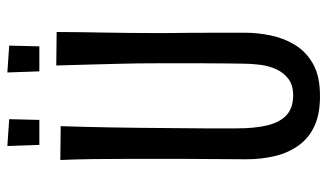

<svg xmlns="http://www.w3.org/2000/svg" viewBox="-204 -676 890 522"><g transform="rotate(-90 241.0 -415.0)"><path d="M241 10Q192 10 159.5 -5Q127 -20 107 -47.5Q87 -75 78 -111.5Q69 -148 69 -191Q69 -226 69.5 -269Q70 -312 70 -355Q70 -398 70 -432Q70 -477 70 -520Q70 -563 69.5 -606.5Q69 -650 67 -696L159 -695Q158 -662 157 -625.5Q156 -589 155.5 -553Q155 -517 154.5 -484.5Q154 -452 154 -426Q154 -397 153.5 -366.5Q153 -336 153 -307Q153 -278 153 -254.5Q153 -231 153 -216Q153 -168 161 -134Q169 -100 188.5 -81.5Q208 -63 243 -63Q270 -63 287 -75.5Q304 -88 313.5 -108.5Q323 -129 326 -153.5Q329 -178 329 -203Q329 -213 329.5 -242Q330 -271 330 -317Q330 -363 330 -424Q330 -488 328.5 -540.5Q327 -593 326 -634.5Q325 -676 324 -707L415 -706Q415 -673 414.5 -642.5Q414 -612 413.5 -580Q413 -548 412.5 -510Q412 -472 412 -422Q413 -337 413 -276.5Q413 -216 413 -193Q413 -161 406 -125.5Q399 -90 380.5 -59Q362 -28 328.5 -9Q295 10 241 10ZM105 -840 178 -835 176 -753H108ZM305 -840 378 -835 376 -753H308Z"/></g></svg>

Font: Truculenta Medium
Style: Regular
Weight: 500
Version: Version 1.002